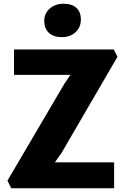

<svg xmlns="http://www.w3.org/2000/svg" viewBox="-20 -1008 667 1028"><path d="M40 0 20 -41 325 -560 357 -607H55V-743H589L609 -704L310 -190L274 -139H591V0ZM311 -809Q267.5 -809 242.2 -832Q217 -855 217 -896Q217 -936.5 246.5 -962.2Q276 -988 320 -988Q364.5 -988 388.8 -966.2Q413 -944.5 413 -903Q413 -862 384.5 -835.5Q356 -809 311 -809Z"/></svg>

Font: Merriweather Sans Black
Style: Regular
Weight: 900
Designer: Eben Sorkin
Foundry: Eben Sorkin
Version: Version 1.008; ttfautohint (v1.7.19-72a1) -l 8 -r 50 -G 200 